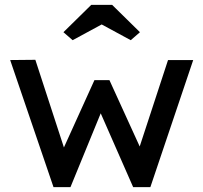

<svg xmlns="http://www.w3.org/2000/svg" viewBox="-20 -773 840 793"><path d="M201 0 22 -525 126 -526 244 -164 370 -442H432L557 -168L674 -525H778L601 0H530L396 -305L271 0ZM357 -753H443L558 -640L520 -607L400 -672L280 -607L242 -640Z"/></svg>

Font: Mach
Style: Regular
Weight: 400
Version: Version 1.002